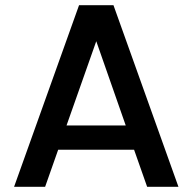

<svg xmlns="http://www.w3.org/2000/svg" viewBox="-20 -716 737 736"><path d="M544 0C544 0 664 0 664 0C664 0 415 -696 415 -696C415 -696 283 -696 283 -696C283 -696 34 0 34 0C34 0 153 0 153 0C153 0 203 -142 203 -142C203 -142 494 -142 494 -142C494 -142 544 0 544 0ZM235 -235C235 -235 349 -558 349 -558C349 -558 462 -235 462 -235C462 -235 235 -235 235 -235Z"/></svg>

Font: Girnar Poppins
Style: Medium
Weight: 500
Designer: Ninad Kale (Devanagari), Jonny Pinhorn (Latin)
Foundry: Indian Type Foundry
Version: ""